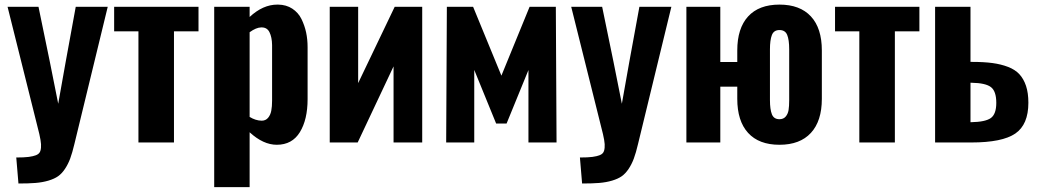

<svg xmlns="http://www.w3.org/2000/svg" viewBox="-20 -607 4425 818"><path d="M58.6 174.8 49.3 64Q83 64 102.3 61.5Q121.6 59.1 135 53.5Q148.4 47.9 152.1 35.6Q155.8 23.4 154.8 7.3Q153.8 -8.8 147.5 -36.1L12.2 -578.1H144L192.4 -343.3L228 -165L259.8 -343.3L302.7 -578.1H439L296.9 6.8Q288.1 43.9 279.1 68.4Q270 92.8 256.6 112.8Q243.2 132.8 227.5 143.8Q211.9 154.8 186.8 162.4Q161.6 169.9 131.8 172.4Q102.1 174.8 58.6 174.8Z M569.8 0V-473.6H466.3V-578.1H825.7V-473.6H721.2V0Z M1094.7 -92.8Q1111.8 -92.8 1122.1 -105Q1132.3 -117.2 1135.7 -135Q1139.2 -152.8 1139.2 -178.2V-415Q1138.7 -448.7 1127.9 -470.2Q1117.7 -490.2 1095.2 -490.2Q1093.8 -490.2 1092.3 -490.2Q1071.3 -489.7 1043.5 -469.7V-108.9Q1068.8 -93.3 1094.7 -92.8ZM892.6 190.4V-578.1H1043.5V-534.7Q1100.1 -587.4 1161.6 -587.4Q1163.1 -587.4 1165 -587.4Q1199.7 -586.9 1225.3 -570.1Q1251 -553.2 1264.4 -525.9Q1277.8 -498.5 1284.2 -468.8Q1290.5 -439 1290.5 -405.8V-184.6Q1290.5 -97.7 1257.6 -43.9Q1224.6 9.8 1159.2 9.8Q1101.6 9.8 1043.5 -43.5V190.4Z M1384.8 0V-578.1H1505.9V-252.9L1661.6 -578.1H1778.8V0H1656.7V-324.2L1503.9 0Z M1880.9 0 1883.8 -578.1H1995.6L2116.2 -284.7L2236.3 -578.1H2348.1L2351.1 0H2231.4V-308.6L2138.2 -80.6H2093.8L2000.5 -309.1V0Z M2460 174.8 2450.7 64Q2484.4 64 2503.7 61.5Q2522.9 59.1 2536.4 53.5Q2549.8 47.9 2553.5 35.6Q2557.1 23.4 2556.2 7.3Q2555.2 -8.8 2548.8 -36.1L2413.6 -578.1H2545.4L2593.8 -343.3L2629.4 -165L2661.1 -343.3L2704.1 -578.1H2840.3L2698.2 6.8Q2689.5 43.9 2680.4 68.4Q2671.4 92.8 2658 112.8Q2644.5 132.8 2628.9 143.8Q2613.3 154.8 2588.1 162.4Q2563 169.9 2533.2 172.4Q2503.4 174.8 2460 174.8Z M3300.8 -99.1Q3317.9 -99.1 3327.4 -110.4Q3336.9 -121.6 3339.6 -137.9Q3342.3 -154.3 3342.3 -180.7V-397Q3342.3 -437.5 3333.7 -458.3Q3325.2 -479 3300.8 -479Q3276.9 -479 3268.6 -457.8Q3260.3 -436.5 3260.3 -397V-180.7Q3260.3 -141.1 3268.6 -120.1Q3276.9 -99.1 3300.8 -99.1ZM3121.1 -186V-237.8H3048.8V0H2904.3V-578.1H3048.8V-342.8H3121.1V-392.1Q3121.1 -486.3 3167.2 -536.9Q3213.4 -587.4 3300.8 -587.4Q3388.2 -587.4 3434.8 -537.1Q3481.4 -486.8 3481.4 -392.1V-186Q3481.4 -91.3 3434.8 -40.8Q3388.2 9.8 3300.8 9.8Q3213.4 9.8 3167.2 -40.8Q3121.1 -91.3 3121.1 -186Z M3641.1 0V-473.6H3537.6V-578.1H3897V-473.6H3792.5V0Z M4114.7 -86.4H4117.2Q4177.7 -87.4 4201.2 -104Q4224.6 -120.6 4224.6 -168.9Q4224.6 -218.3 4201.9 -235.8Q4179.2 -253.4 4119.6 -254.4H4114.7ZM3963.9 0V-578.1H4114.7V-343.3H4121.6Q4171.9 -343.3 4208.3 -338.4Q4244.6 -333.5 4274.7 -322Q4304.7 -310.5 4323 -290.8Q4341.3 -271 4351.3 -241Q4361.3 -210.9 4361.3 -169.4Q4361.3 -76.2 4305.7 -38.1Q4250 0 4118.7 0Z"/></svg>

Font: Oswald
Style: DemiBold
Weight: 600
Designer: Vernon Adams
Foundry: Vernon Adams
Version: 3.0; ttfautohint (v0.95) -l 8 -r 50 -G 200 -x 0 -w "G" -W -c